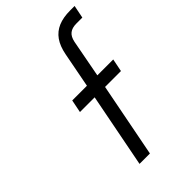

<svg xmlns="http://www.w3.org/2000/svg" viewBox="-226 -832 914 914"><g transform="rotate(-45 231.0 -375.0)"><path d="M222 -375H123L136 -440H235L269 -617Q278 -664 298.5 -693Q319 -722 352 -736Q385 -750 432 -750H462L449 -685H409Q380 -685 363.5 -672Q347 -659 341 -630L305 -440H412L399 -375H292L219 0H149Z"/></g></svg>

Font: Teachers[wght] Italic
Style: Regular
Weight: 400
Designer: Alfredo Marco Pradil & Chank Diesel
Version: Version 1.000;Glyphs 3.1.2 (3151)